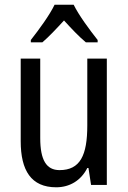

<svg xmlns="http://www.w3.org/2000/svg" viewBox="-20 -879 545 816"><path d="M293 -859H212C191 -815 147 -755 111 -709V-699H160C187 -722 220 -757 252 -792C284 -757 315 -724 345 -699H395V-709C361 -752 315 -814 293 -859ZM434 -630H351V-346C351 -219 321 -156 233 -156C177 -156 151 -199 151 -292V-630H68V-279C68 -155 112 -83 219 -83C275 -83 324 -111 351 -165H356L367 -93H434Z"/></svg>

Font: Noto Sans Kannada UI Condensed
Style: Regular
Weight: 400
Width: 3
Designer: Jelle Bosma - Monotype Design Team
Foundry: Monotype Imaging Inc.
Version: Version 2.005